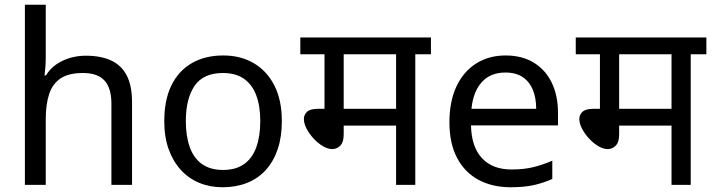

<svg xmlns="http://www.w3.org/2000/svg" viewBox="-20 -780 3023 810"><path d="M173 -537Q173 -518 171.5 -498Q170 -478 168 -462H174Q191 -490 217 -508Q243 -526 275 -535.5Q307 -545 341 -545Q406 -545 449.5 -524.5Q493 -504 515 -461Q537 -418 537 -349V0H450V-343Q450 -408 421 -440Q392 -472 330 -472Q270 -472 236 -449.5Q202 -427 187.5 -383.5Q173 -340 173 -277V0H85V-760H173Z M1169 -269Q1169 -202 1151.5 -150.5Q1134 -99 1101.5 -63Q1069 -27 1022.5 -8.5Q976 10 919 10Q866 10 821 -8.5Q776 -27 743 -63Q710 -99 691.5 -150.5Q673 -202 673 -269Q673 -358 703 -419.5Q733 -481 789 -513.5Q845 -546 922 -546Q995 -546 1050.5 -513.5Q1106 -481 1137.5 -419.5Q1169 -358 1169 -269ZM764 -269Q764 -206 780.5 -159.5Q797 -113 832 -88Q867 -63 921 -63Q975 -63 1010 -88Q1045 -113 1061.5 -159.5Q1078 -206 1078 -269Q1078 -333 1061 -378Q1044 -423 1009.5 -447.5Q975 -472 920 -472Q838 -472 801 -418Q764 -364 764 -269Z M1732 -551V0H1651V-250H1430V-213Q1430 -180 1415.5 -165.5Q1401 -151 1382 -151Q1363 -151 1342 -163.5Q1321 -176 1303 -195.5Q1285 -215 1273.5 -237Q1262 -259 1262 -278Q1262 -296 1275.5 -308.5Q1289 -321 1323 -321H1349V-551H1247V-622H1798V-551ZM1651 -551H1430V-321H1651Z M2113 -546Q2182 -546 2231.5 -516Q2281 -486 2307.5 -431.5Q2334 -377 2334 -304V-251H1967Q1969 -160 2013.5 -112.5Q2058 -65 2138 -65Q2189 -65 2228.5 -74.5Q2268 -84 2310 -102V-25Q2269 -7 2229 1.5Q2189 10 2134 10Q2058 10 1999.5 -21Q1941 -52 1908.5 -113.5Q1876 -175 1876 -264Q1876 -352 1905.5 -415Q1935 -478 1988.5 -512Q2042 -546 2113 -546ZM2112 -474Q2049 -474 2012.5 -433.5Q1976 -393 1969 -321H2242Q2242 -367 2228 -401Q2214 -435 2185.5 -454.5Q2157 -474 2112 -474Z M2894 -551V0H2813V-250H2592V-213Q2592 -180 2577.5 -165.5Q2563 -151 2544 -151Q2525 -151 2504 -163.5Q2483 -176 2465 -195.5Q2447 -215 2435.5 -237Q2424 -259 2424 -278Q2424 -296 2437.5 -308.5Q2451 -321 2485 -321H2511V-551H2409V-622H2960V-551ZM2813 -551H2592V-321H2813Z"/></svg>

Font: hin115
Style: Book
Weight: 400
Designer: Jelle Bosma - Monotype Design Team
Foundry: Monotype Imaging Inc.
Version: Version 2.003